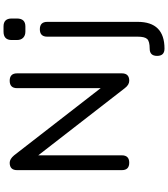

<svg xmlns="http://www.w3.org/2000/svg" viewBox="48 -801 953 1089"><g transform="rotate(-90 524.5 -256.5)"><path d="M890 -589Q868 -589 855 -601.5Q842 -614 842 -637V-667Q842 -713 890 -713H919Q964 -713 964 -667V-637Q964 -589 919 -589ZM188 -42Q188 0 146 0Q104 0 104 -42V-636Q104 -678 146 -678Q167 -678 188 -653L569 -162V-636Q569 -678 611 -678Q653 -678 653 -636V-42Q653 0 611 0Q588 0 569 -25L188 -516ZM861 48V-465Q861 -507 903 -507Q945 -507 945 -465V48Q945 200 793 200Q752 200 752 158Q752 116 793 116Q834 116 847.5 102Q861 88 861 48Z"/></g></svg>

Font: Jura
Style: Bold
Weight: 700
Designer: Daniel Johnson, Alexei Vanyashin
Foundry: Daniel Johnson
Version: Version 5.103